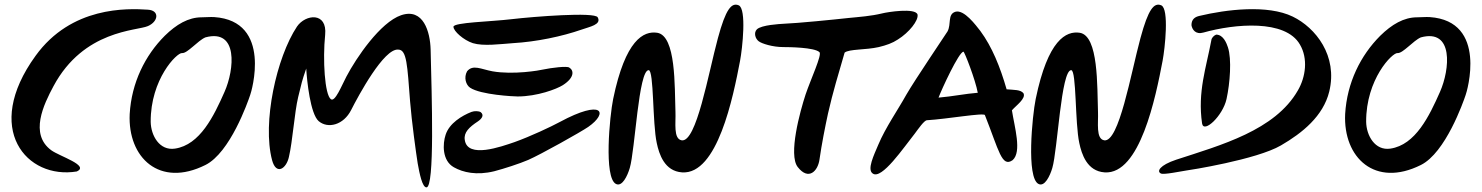

<svg xmlns="http://www.w3.org/2000/svg" viewBox="-20 -742 6422 832"><path d="M621 -700C531 -706 289 -715 134 -500C-96 -183 96 37 313 1C369 -25 239 -64 202 -91C107 -161 169 -289 212 -369C343 -613 574 -608 621 -629C667 -649 672 -697 621 -700Z M854 -667C796 -667 744 -636 694 -587C609 -502 550 -384 542 -248C533 -58 672 72 870 -27C977 -80 1054 -300 1064 -330C1069 -342 1162 -651 908 -668C892 -669 870 -667 854 -667ZM953 -344C907 -240 847 -114 738 -98C671 -88 634 -155 633 -214C632 -399 747 -515 769 -512C792 -510 837 -566 870 -580C1013 -619 996 -441 953 -344Z M1828 70C1864 70 1851 -324 1846 -528C1844 -603 1815 -709 1718 -676C1628 -645 1524 -492 1481 -410C1460 -370 1432 -299 1414 -312C1387 -331 1378 -484 1389 -591C1399 -691 1304 -681 1267 -627C1178 -493 1116 -210 1159 -48C1177 19 1221 -11 1232 -62C1248 -130 1256 -254 1272 -321C1288 -386 1287 -387 1307 -445C1310 -391 1325 -248 1361 -217C1401 -183 1469 -200 1502 -266C1533 -327 1644 -534 1706 -527C1743 -527 1745 -458 1757 -303C1764 -215 1783 -78 1790 -34C1798 11 1810 70 1828 70Z M1945 -626C1945 -607 1989 -568 2029 -555C2075 -541 2147 -551 2203 -555C2305 -561 2415 -584 2501 -614C2534 -626 2588 -635 2570 -667C2557 -691 2293 -670 2198 -659C2107 -648 1945 -645 1945 -626ZM2447 -449C2438 -457 2368 -448 2335 -441C2319 -437 2205 -417 2114 -433C2065 -442 2029 -464 2004 -433C1989 -406 1999 -374 2017 -362C2063 -331 2207 -324 2223 -324C2308 -324 2392 -356 2419 -373C2472 -407 2466 -438 2447 -449ZM2529 -192C2617 -253 2594 -315 2405 -213C2368 -193 2279 -151 2209 -126C2153 -107 2005 -53 1994 -136C1989 -168 2013 -191 2051 -216C2070 -229 2078 -244 2063 -256C2055 -261 2036 -262 2023 -257C1982 -241 1927 -208 1911 -158C1898 -119 1895 -46 1947 -17C1986 5 2045 19 2122 0C2164 -11 2232 -33 2269 -49C2324 -73 2497 -170 2529 -192Z M3181 -719C3150 -732 3125 -703 3091 -577C3049 -422 2998 -124 2934 -134C2897 -140 2909 -211 2907 -257C2903 -367 2910 -587 2828 -600C2769 -609 2690 -570 2637 -313C2622 -240 2596 28 2649 55C2676 69 2699 20 2709 -14C2732 -91 2747 -439 2791 -438C2814 -437 2807 -208 2826 -122C2836 -75 2859 0 2936 5C3089 15 3157 -321 3187 -479C3197 -532 3216 -704 3181 -719Z M3956 -679C3947 -709 3826 -690 3803 -684C3753 -672 3706 -669 3656 -664C3603 -658 3433 -641 3375 -639C3359 -638 3280 -634 3260 -615C3245 -600 3253 -574 3268 -563C3281 -553 3328 -538 3374 -538C3397 -538 3509 -537 3531 -516C3543 -505 3493 -398 3471 -333C3447 -260 3395 -71 3437 -18C3484 42 3524 -1 3531 -50C3541 -119 3555 -190 3568 -250C3589 -343 3614 -424 3640 -514C3660 -530 3731 -525 3788 -538C3821 -546 3847 -555 3871 -571C3919 -601 3961 -653 3956 -679Z M4342 -355C4314 -452 4279 -539 4228 -608C4209 -632 4158 -702 4120 -691C4085 -680 4103 -638 4086 -606C4079 -594 3945 -397 3907 -331C3871 -266 3817 -189 3786 -115C3767 -70 3736 -7 3762 10C3801 38 3896 -103 3944 -163C3959 -183 3985 -221 3997 -221C4083 -226 4246 -255 4248 -243C4309 -89 4321 -15 4368 -48C4409 -84 4376 -192 4365 -264C4383 -285 4427 -315 4415 -338C4402 -354 4375 -352 4342 -355ZM4047 -319C4060 -354 4135 -517 4155 -518C4159 -519 4207 -396 4217 -340C4164 -336 4107 -324 4047 -319Z M5012 -719C4981 -732 4956 -703 4922 -577C4880 -422 4829 -124 4765 -134C4728 -140 4740 -211 4738 -257C4734 -367 4741 -587 4659 -600C4600 -609 4521 -570 4468 -313C4453 -240 4427 28 4480 55C4507 69 4530 20 4540 -14C4563 -91 4578 -439 4622 -438C4645 -437 4638 -208 4657 -122C4667 -75 4690 0 4767 5C4920 15 4988 -321 5018 -479C5028 -532 5047 -704 5012 -719Z M5582 -670C5473 -723 5294 -701 5177 -673C5160 -669 5143 -660 5143 -633C5146 -614 5161 -591 5195 -601C5330 -639 5550 -659 5613 -549C5649 -488 5638 -408 5604 -350C5505 -177 5270 -113 5077 -50C5005 -26 4991 1 5011 10C5024 16 5098 0 5120 -3C5130 -4 5425 -50 5531 -112C5624 -166 5714 -239 5740 -345C5778 -500 5681 -622 5582 -670ZM5301 -537C5296 -552 5282 -592 5250 -592C5240 -588 5230 -578 5229 -567C5207 -449 5169 -344 5189 -207C5196 -162 5279 -240 5295 -313C5310 -381 5318 -486 5301 -537Z M6121 -667C6063 -667 6011 -636 5961 -587C5876 -502 5817 -384 5809 -248C5800 -58 5939 72 6137 -27C6244 -80 6321 -300 6331 -330C6336 -342 6429 -651 6175 -668C6159 -669 6137 -667 6121 -667ZM6220 -344C6174 -240 6114 -114 6005 -98C5938 -88 5901 -155 5900 -214C5899 -399 6014 -515 6036 -512C6059 -510 6104 -566 6137 -580C6280 -619 6263 -441 6220 -344Z"/></svg>

Font: Carybe
Style: Regular
Weight: 400
Designer: Genilson Lima Santos
Foundry: Genilson Lima Santos
Version: Version 1.010;PS 001.010;hotconv 1.0.70;makeotf.lib2.5.58329